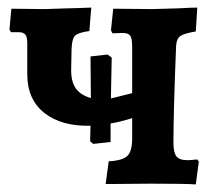

<svg xmlns="http://www.w3.org/2000/svg" viewBox="-20 -485 578 507"><path d="M505 -58 497 2Q473 0 377 0L259 1L267 -59Q304 -61 316.5 -73.5Q329 -86 329 -118V-173Q297 -163 272 -159V-110L226 -105L218 -112L219 -153Q143 -151 97.5 -186.5Q52 -222 52 -289V-370Q52 -387 47 -393.5Q42 -400 29 -400H9L5 -407L10 -462L98 -461L158 -463Q173 -463 221 -465L216 -403Q186 -399 178 -390.5Q170 -382 169 -356L168 -304Q167 -271 179.5 -252.5Q192 -234 220 -226L219 -336L264 -341L275 -333L273 -232V-225L329 -239V-361Q329 -383 324 -390.5Q319 -398 303 -398L277 -397L273 -405L279 -462L382 -461L451 -463Q487 -465 501 -465L497 -402Q467 -397 456.5 -390Q446 -383 445 -363Q438 -190 438 -108Q438 -82 446 -72Q454 -62 475 -62Q481 -62 501 -64Z"/></svg>

Font: Alegreya
Style: Bold
Weight: 700
Designer: Juan Pablo del Peral
Foundry: Huerta Tipografica
Version: Version 2.008; ttfautohint (v1.8)